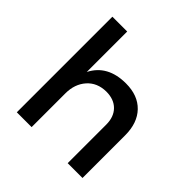

<svg xmlns="http://www.w3.org/2000/svg" viewBox="-193 -898 1054 1054"><g transform="rotate(45 334.5 -371.0)"><path d="M600 -331V0H485V-299Q485 -359 451 -393.5Q417 -428 357 -428Q287 -427 246 -380.5Q205 -334 205 -262V0H90V-742H205V-428Q260 -536 402 -536Q495 -536 547.5 -481.5Q600 -427 600 -331Z"/></g></svg>

Font: Sapa
Style: Regular
Weight: 400
Version: Version 1.20 June 8, 2016